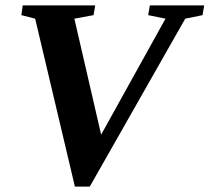

<svg xmlns="http://www.w3.org/2000/svg" viewBox="-20 -675 775 710"><path d="M735 -655 729 -619 665 -606 312 15H257L110 -606L59 -619L64 -655H332L326 -619L255 -606L354 -177L592 -606L528 -619L534 -655Z"/></svg>

Font: Libra Serif Modern
Style: Bold Italic
Weight: 700
Italic angle: -12°
Designer: Stefan Peev, Context Ltd
Foundry: Stefan Peev, Context Ltd
Version: Version 1.000